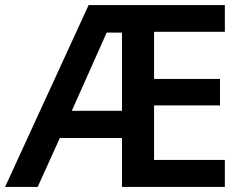

<svg xmlns="http://www.w3.org/2000/svg" viewBox="-20 -734 962 754"><path d="M863 0V-106H585V-320H844V-424H585V-609H863V-714H328L0 0H128L215 -192H459V0ZM262 -299 399 -606H459V-299Z"/></svg>

Font: Noto Sans New Tai Lue Semibold
Style: Regular
Weight: 600
Designer: Monotype Design Team
Foundry: Monotype Imaging Inc.
Version: Version 2.004